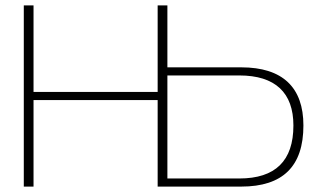

<svg xmlns="http://www.w3.org/2000/svg" viewBox="-20 -690 1186 710"><path d="M68 -670V0H104V-320H563V0H872C1026 0 1102 -75 1102 -226C1102 -366 1026 -441 872 -441H599V-670H563V-350H104V-670ZM599 -30V-411H865C998 -411 1065 -347 1065 -226C1065 -95 998 -30 865 -30Z"/></svg>

Font: LT Wave Text Thin
Style: Regular
Weight: 100
Designer: Daniel Lyons
Version: Version 2.5 (Glyphs App)